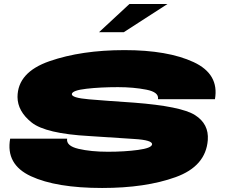

<svg xmlns="http://www.w3.org/2000/svg" viewBox="-20 -931 1140 954"><path d="M472 -771H595L812 -911H623ZM487.5 3Q703.5 3 853 -51Q1002.5 -105 1012.5 -235Q1018.5 -315 949.2 -359Q880 -403 645.5 -421Q509.5 -430 422 -437.5Q334.5 -445 337 -464Q340 -482 409.5 -490Q479 -498 566 -498Q643 -498 707 -485.5Q771 -473 765 -438H1048Q1070 -563 941.8 -622.5Q813.5 -682 598.5 -682Q384.5 -682 226 -627Q67.5 -572 67 -449Q67.5 -378 137 -322.5Q206.5 -267 424 -255Q553 -246 646 -240.5Q739 -235 735.5 -213Q732 -195 665.5 -186Q599 -177 516 -177Q432 -177 370 -191.5Q308 -206 313.5 -242H30.5Q7.5 -114 133.5 -55.5Q259.5 3 487.5 3Z"/></svg>

Font: Anybody ExtraExpanded Black
Style: Italic
Weight: 900
Width: 8
Italic angle: -10°
Version: Version 1.113;gftools[0.9.25]